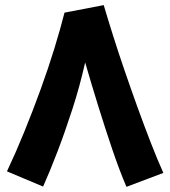

<svg xmlns="http://www.w3.org/2000/svg" viewBox="-20 -707 660 744"><path d="M147 16 7 -43Q41 -115 74 -196Q107 -277 137 -359.5Q167 -442 190.5 -518.5Q214 -595 230 -658L381 -687H382Q397 -636 417.5 -571Q438 -506 462.5 -434.5Q487 -363 513 -291Q539 -219 564.5 -153.5Q590 -88 613 -37L470 17Q443 -46 415.5 -127Q388 -208 361 -295Q334 -382 310 -465Q289 -372 260.5 -284Q232 -196 202.5 -119Q173 -42 147 16Z"/></svg>

Font: Noto Sans Thaana ExtraBold
Style: Regular
Weight: 800
Designer: David Williams
Foundry: Google Inc.
Version: Version 3.001; ttfautohint (v1.8.4.7-5d5b)